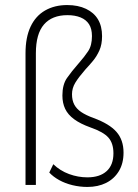

<svg xmlns="http://www.w3.org/2000/svg" viewBox="-20 -732 548 760"><path d="M326 8Q296 8 267 1Q238 -6 214.5 -19Q191 -32 175 -49L191 -82Q218 -56 253.5 -43Q289 -30 326 -30Q375 -30 402 -54.5Q429 -79 429 -125Q429 -165 409 -187.5Q389 -210 337 -228Q298 -242 273.5 -260Q249 -278 238 -301Q227 -324 227 -354Q227 -397 245 -423Q263 -449 292 -482Q314 -507 329 -529.5Q344 -552 344 -589Q344 -618 332.5 -636Q321 -654 299 -663Q277 -672 247 -672Q186 -672 154 -635Q122 -598 122 -521V0H81V-521Q81 -584 101 -626.5Q121 -669 158.5 -690.5Q196 -712 246 -712Q289 -712 320.5 -697Q352 -682 368 -655Q384 -628 384 -589Q384 -556 373.5 -532.5Q363 -509 348 -491Q333 -473 318 -457Q291 -426 278 -404.5Q265 -383 265 -359Q265 -335 274 -318Q283 -301 301.5 -288.5Q320 -276 350 -265Q413 -242 441 -210Q469 -178 469 -128Q469 -85 450.5 -54.5Q432 -24 400 -8Q368 8 326 8Z"/></svg>

Font: Nunito Sans 10pt Condensed ExtraLight
Style: Regular
Weight: 250
Width: 3
Designer: Vernon Adams
Foundry: Vernon Adams
Version: Version 3.101;gftools[0.9.27]